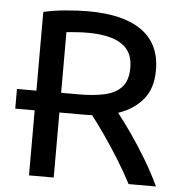

<svg xmlns="http://www.w3.org/2000/svg" viewBox="-51 -749 752 797"><g transform="rotate(5 325.0 -350.0)"><path d="M99 0V-271H18V-353H99V-681Q141 -691 192 -695.5Q243 -700 285 -700Q432 -700 509 -645Q586 -590 586 -480Q586 -405 548 -359Q510 -313 445 -291Q469 -261 503 -212.5Q537 -164 570.5 -108Q604 -52 628 0H514Q488 -50 456.5 -100.5Q425 -151 394 -195.5Q363 -240 338 -272Q327 -271 316 -271Q305 -271 294 -271H202V0ZM202 -353H276Q337 -353 382.5 -363Q428 -373 453.5 -400.5Q479 -428 479 -481Q479 -532 454 -560Q429 -588 387 -599.5Q345 -611 293 -611Q263 -611 240.5 -609Q218 -607 202 -606Z"/></g></svg>

Font: Ubuntu Sans Medium
Style: Regular
Weight: 500
Designer: Dalton Maag Ltd
Foundry: Dalton Maag Ltd
Version: Version 1.006; ttfautohint (v1.8.4.7-5d5b)